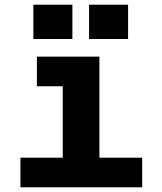

<svg xmlns="http://www.w3.org/2000/svg" viewBox="-20 -797 690 817"><path d="M247 0V-556H403V0ZM67 0V-126H585V0ZM137 -430V-556H325V-430ZM359 -631V-777H525V-631ZM122 -631V-777H288V-631Z"/></svg>

Font: Azeret Mono Thin
Style: Bold
Weight: 700
Version: Version 1.002